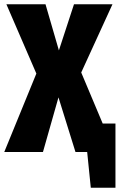

<svg xmlns="http://www.w3.org/2000/svg" viewBox="-29 -715 563 903"><path d="M514 -134V168H398L381 0H326L246 -257L173 0H-9L142 -369L1 -695H185L248 -478L319 -695H500L353 -374L454 -134Z"/></svg>

Font: Fira Sans Compressed ExtraBold
Style: Regular
Weight: 800
Width: 1
Designer: bBox Type GmbH & Carrois Corporate GbR & Edenspiekermann AG
Foundry: bBox Type GmbH & Carrois Corporate GbR & Edenspiekermann AG
Version: Version 4.301